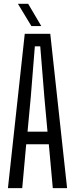

<svg xmlns="http://www.w3.org/2000/svg" viewBox="-20 -975 389 995"><path d="M21.1 0 108.3 -800H240.5L327.7 0H253.6L233 -227.4H115.8L95.2 0ZM122.7 -292.6H226.2L210.2 -467.7L188.6 -734.8H160.6L139.1 -467.3ZM142.6 -840 72.9 -955.2H126L193.9 -840Z"/></svg>

Font: Big Shoulders Display SC Thin
Style: Regular
Weight: 100
Designer: Patric King
Foundry: XO Type Co
Version: Version 2.002